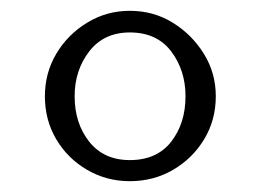

<svg xmlns="http://www.w3.org/2000/svg" viewBox="-20 -736 482 355"><path d="M220 -401Q177 -401 141 -422Q105 -443 84 -478.5Q63 -514 63 -558Q63 -601 84 -636.5Q105 -672 141 -694Q177 -716 220 -716Q264 -716 299.5 -694Q335 -672 357 -636.5Q379 -601 379 -558Q379 -514 357.5 -478.5Q336 -443 300 -422Q264 -401 220 -401ZM220 -440Q270 -440 296.5 -474Q323 -508 323 -558Q323 -606 296.5 -641Q270 -676 220 -676Q172 -676 145 -641Q118 -606 118 -558Q118 -508 145 -474Q172 -440 220 -440Z"/></svg>

Font: Manuale Medium
Style: Regular
Weight: 500
Designer: Eduardo Tunni / Pablo Cosgaya
Foundry: Eduardo Tunni / Pablo Cosgaya
Version: Version 1.002